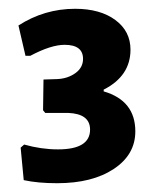

<svg xmlns="http://www.w3.org/2000/svg" viewBox="-20 -727 361 437"><path d="M151 -707Q208 -707 242.5 -681.5Q277 -656 277 -614Q277 -554 216 -523V-519Q288 -498 288 -428Q288 -375 239 -342.5Q190 -310 110 -310Q66 -310 34 -317L27 -391L35 -398Q74 -387 112 -387Q185 -387 185 -432Q185 -468 135 -470H83L78 -476L79 -546L110 -547Q134 -548 151.5 -560.5Q169 -573 169 -593Q169 -625 127 -625Q96 -625 49 -600H38L22 -669Q81 -707 151 -707Z"/></svg>

Font: Alegreya Sans
Style: Bold
Weight: 700
Designer: Juan Pablo del Peral
Foundry: Huerta Tipografica
Version: Version 2.007